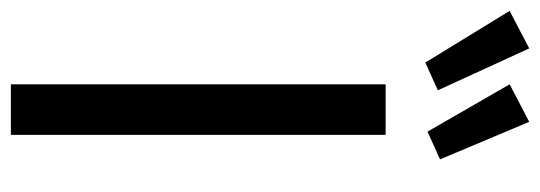

<svg xmlns="http://www.w3.org/2000/svg" viewBox="-390 -653 993 353"><g transform="rotate(90 106.5 -476.5)"><path d="M178 0H85V-689H178ZM96 -785 45 -762 -50 -917 19 -953ZM223 -789 172 -766 85 -917 154 -953Z"/></g></svg>

Font: Fira Sans Condensed
Style: Regular
Weight: 400
Width: 3
Designer: bBox Type GmbH & Carrois Corporate GbR & Edenspiekermann AG
Foundry: bBox Type GmbH & Carrois Corporate GbR & Edenspiekermann AG
Version: Version 4.301